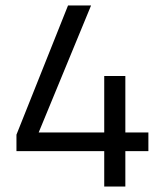

<svg xmlns="http://www.w3.org/2000/svg" viewBox="-20 -680 600 700"><path d="M437 0V-129H521V-197H437V-403H360V-197H121L312 -660H228L40 -189V-129H360V0Z"/></svg>

Font: Sunflower Light
Style: Regular
Weight: 300
Designer: JIKJI
Foundry: JIKJI
Version: Version 1.00